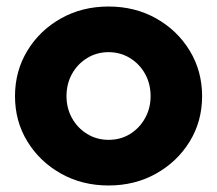

<svg xmlns="http://www.w3.org/2000/svg" viewBox="-20 -559 666 589"><path d="M313 10Q232 10 167 -26.5Q102 -63 64 -125Q26 -187 26 -264Q26 -341 64 -403.5Q102 -466 167 -502.5Q232 -539 313 -539Q394 -539 459 -502.5Q524 -466 562 -403.5Q600 -341 600 -264Q600 -187 562 -125Q524 -63 459 -26.5Q394 10 313 10ZM313 -130Q350 -130 379 -148Q408 -166 425 -196.5Q442 -227 442 -264Q442 -302 425 -332.5Q408 -363 378.5 -381Q349 -399 313 -399Q277 -399 247.5 -381Q218 -363 201 -332.5Q184 -302 184 -264Q184 -227 201 -196.5Q218 -166 247.5 -148Q277 -130 313 -130Z"/></svg>

Font: Red Hat Display Black
Style: Regular
Weight: 900
Designer: Pentagram, MCKL
Foundry: Pentagram, MCKL
Version: Version 1.023; ttfautohint (v1.8.3)